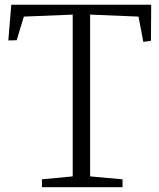

<svg xmlns="http://www.w3.org/2000/svg" viewBox="-20 -778 660 798"><path d="M154.3 0H489.3V-32.7L354.5 -44.9V-717.3L555.7 -709L575.7 -604L607.4 -608.4L608.4 -758.3H26.9L14.6 -609.9L49.3 -610.8L79.1 -709L282.2 -717.3V-44.9L154.3 -32.7Z"/></svg>

Font: Merriweather
Style: Light
Weight: 250
Designer: Eben Sorkin ( eben@eyebytes.com )
Foundry: Sorkin Type Co.
Version: Version 1.003